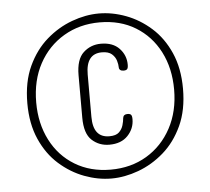

<svg xmlns="http://www.w3.org/2000/svg" viewBox="-49 -737 825 754"><g transform="rotate(-5 364.0 -360.0)"><path d="M361 -35Q308 -35 254.5 -55Q201 -75 156 -115Q111 -155 84 -216Q57 -277 57 -358Q57 -442 85.5 -503.5Q114 -565 160 -605Q206 -645 260.5 -665Q315 -685 367 -685Q420 -685 473.5 -665Q527 -645 572 -605Q617 -565 644 -504Q671 -443 671 -362Q671 -278 642.5 -216.5Q614 -155 568 -115Q522 -75 467.5 -55Q413 -35 361 -35ZM361 -70Q441 -70 503 -107Q565 -144 600.5 -210Q636 -276 636 -362Q636 -446 602.5 -511Q569 -576 508.5 -613Q448 -650 367 -650Q288 -650 225.5 -613Q163 -576 127.5 -510.5Q92 -445 92 -358Q92 -275 125.5 -209.5Q159 -144 220 -107Q281 -70 361 -70ZM364 -168Q324 -168 295.5 -194Q267 -220 267 -283V-450Q267 -513 296 -539.5Q325 -566 365 -566Q412 -566 437.5 -539Q463 -512 463 -475Q463 -462 459 -457.5Q455 -453 445 -453Q436 -453 431.5 -457Q427 -461 427 -467Q427 -479 422.5 -494Q418 -509 405 -520.5Q392 -532 366 -532Q303 -532 303 -450V-283Q303 -201 367 -201Q393 -201 405 -212.5Q417 -224 421.5 -239.5Q426 -255 427 -268Q428 -275 432.5 -278.5Q437 -282 445 -282Q455 -282 459 -277.5Q463 -273 463 -260Q463 -223 437 -195.5Q411 -168 364 -168Z"/></g></svg>

Font: Dosis ExtraLight ExtraLight
Style: Regular
Weight: 250
Version: Version 3.001; ttfautohint (v1.8.2)